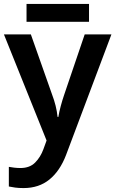

<svg xmlns="http://www.w3.org/2000/svg" viewBox="-20 -717 587 977"><path d="M0 -542H137L245 -236Q256 -207 263 -179Q270 -151 273 -122H277Q281 -147 289 -177Q297 -207 307 -236L411 -542H547L316 72Q285 153 231.5 196.5Q178 240 100 240Q75 240 57 237.5Q39 235 25 232V132Q36 134 51.5 136Q67 138 84 138Q131 138 158.5 110.5Q186 83 201 42L217 -2ZM433 -697V-606H115V-697Z"/></svg>

Font: Noto Sans SemiBold
Style: Regular
Weight: 600
Designer: Monotype Design Team
Foundry: Monotype Imaging Inc.
Version: Version 2.007